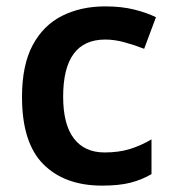

<svg xmlns="http://www.w3.org/2000/svg" viewBox="-20 -572 541 602"><path d="M300 10Q183 10 116 -57Q49 -124 49 -268Q49 -368 82.5 -430.5Q116 -493 175 -522.5Q234 -552 310 -552Q361 -552 401 -542Q441 -532 469 -518L432 -419Q401 -431 370 -439.5Q339 -448 310 -448Q178 -448 178 -269Q178 -182 211.5 -138Q245 -94 308 -94Q353 -94 388 -105Q423 -116 455 -135V-26Q424 -8 388.5 1Q353 10 300 10Z"/></svg>

Font: Noto Sans Gurmukhi UI SemiBold
Style: Regular
Weight: 600
Designer: Jelle Bosma - Monotype Design Team
Foundry: Monotype Imaging Inc.
Version: Version 2.004; ttfautohint (v1.8.4.7-5d5b)